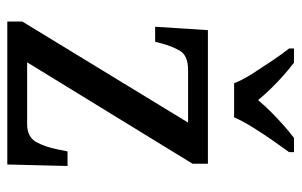

<svg xmlns="http://www.w3.org/2000/svg" viewBox="-166 -640 806 513"><g transform="rotate(90 236.5 -383.0)"><path d="M37 0V-40L307 -483H167Q129 -483 116 -462.5Q103 -442 93 -403L91 -395H51L60 -536H417V-495L146 -53H311Q345 -53 358.5 -76.5Q372 -100 379 -136L384 -161H423L419 0ZM202 -606Q193 -629 176 -655.5Q159 -682 141.5 -708Q124 -734 109 -753V-766H147Q164 -753 182 -737Q200 -721 216.5 -704Q233 -687 247 -670Q261 -687 278 -704Q295 -721 313 -737Q331 -753 348 -766H386V-753Q372 -734 354 -708Q336 -682 319.5 -655.5Q303 -629 293 -606Z"/></g></svg>

Font: Noto Serif Khmer SemiCondensed
Style: Regular
Weight: 400
Width: 4
Designer: Danh Hong and the Monotype Design Team
Foundry: Monotype Imaging Inc.
Version: Version 2.004